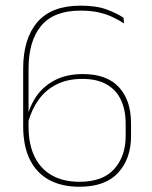

<svg xmlns="http://www.w3.org/2000/svg" viewBox="-20 -668 552 696"><path d="M268 9Q203.5 9 157.8 -16Q112 -41 88 -90Q64 -139 64 -210.5V-419Q64 -528 115.5 -587.8Q167 -647.5 271.5 -647.5Q329.5 -647.5 366.2 -633.8Q403 -620 427.5 -604L430 -583Q409 -596.5 386.2 -607Q363.5 -617.5 335.8 -623.5Q308 -629.5 271.5 -629.5Q175 -629.5 129.2 -574.5Q83.5 -519.5 83.5 -419V-210.5Q83.5 -144 105.8 -99.2Q128 -54.5 169.2 -31.8Q210.5 -9 268 -9Q353 -9 394.2 -55.5Q435.5 -102 435.5 -174.5V-219.5Q435.5 -270 418.2 -306.2Q401 -342.5 366.2 -362.2Q331.5 -382 278.5 -382Q225 -382 185.5 -362.2Q146 -342.5 120.5 -307.2Q95 -272 82 -225L71.5 -238.5H77.5Q87 -283 112.2 -319.5Q137.5 -356 179.8 -377.8Q222 -399.5 280.5 -399.5Q367 -399.5 411 -352Q455 -304.5 455 -220.5V-174.5Q455 -93 408.5 -42Q362 9 268 9Z"/></svg>

Font: Anek Latin Thin
Style: Regular
Weight: 250
Designer: Yesha Goshar
Foundry: Ek Type
Version: Version 1.003